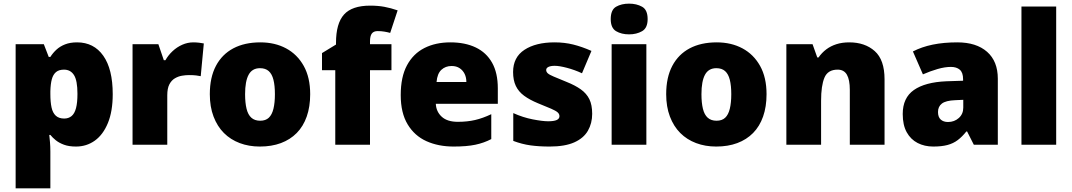

<svg xmlns="http://www.w3.org/2000/svg" viewBox="-20 -796 5895 1056"><path d="M404 -563Q496 -563 548 -489.5Q600 -416 600 -278Q600 -184 573.5 -119.5Q547 -55 501.5 -22.5Q456 10 398 10Q359 10 332 0Q305 -10 287 -24.5Q269 -39 257 -54H251Q253 -35 255 -13Q257 9 257 38V240H66V-553H221L248 -483H257Q271 -505 290.5 -523Q310 -541 338 -552Q366 -563 404 -563ZM332 -413Q304 -413 288 -399.5Q272 -386 265 -360Q258 -334 257 -294V-279Q257 -235 263.5 -205Q270 -175 287 -159.5Q304 -144 333 -144Q357 -144 373.5 -157.5Q390 -171 398 -201Q406 -231 406 -280Q406 -353 387 -383Q368 -413 332 -413Z M1043 -563Q1059 -563 1076 -561Q1093 -559 1101 -557L1084 -377Q1074 -379 1059.5 -381Q1045 -383 1019 -383Q1001 -383 980.5 -379.5Q960 -376 941.5 -365Q923 -354 911.5 -332Q900 -310 900 -272V0H709V-553H851L881 -465H890Q905 -492 929 -514.5Q953 -537 982.5 -550Q1012 -563 1043 -563Z M1686 -278Q1686 -209 1667 -155Q1648 -101 1612 -64.5Q1576 -28 1525 -9Q1474 10 1409 10Q1349 10 1298.5 -9Q1248 -28 1211.5 -64.5Q1175 -101 1154.5 -155Q1134 -209 1134 -278Q1134 -370 1167.5 -433.5Q1201 -497 1263 -530Q1325 -563 1412 -563Q1492 -563 1553.5 -530Q1615 -497 1650.5 -433.5Q1686 -370 1686 -278ZM1328 -278Q1328 -231 1336 -198Q1344 -165 1362.5 -148.5Q1381 -132 1411 -132Q1441 -132 1458.5 -148.5Q1476 -165 1484 -198Q1492 -231 1492 -278Q1492 -325 1484 -357Q1476 -389 1458 -405Q1440 -421 1410 -421Q1367 -421 1347.5 -385Q1328 -349 1328 -278Z M2133 -410H2015V0H1824V-410H1751V-504L1828 -551V-560Q1828 -667 1872 -716Q1916 -765 2016 -765Q2059 -765 2094 -758.5Q2129 -752 2167 -739L2126 -615Q2112 -619 2094.5 -622Q2077 -625 2057 -625Q2035 -625 2025 -611.5Q2015 -598 2015 -568V-553H2133Z M2457 -563Q2538 -563 2596.5 -535Q2655 -507 2686.5 -451Q2718 -395 2718 -310V-225H2377Q2379 -182 2409.5 -154Q2440 -126 2498 -126Q2550 -126 2593 -136Q2636 -146 2682 -168V-31Q2642 -10 2594.5 0Q2547 10 2475 10Q2391 10 2325.5 -19.5Q2260 -49 2222 -112Q2184 -175 2184 -273Q2184 -373 2218.5 -437Q2253 -501 2314.5 -532Q2376 -563 2457 -563ZM2464 -433Q2430 -433 2407.5 -412Q2385 -391 2381 -345H2545Q2545 -370 2535.5 -389.5Q2526 -409 2508 -421Q2490 -433 2464 -433Z M3237 -170Q3237 -118 3213.5 -77Q3190 -36 3138.5 -13Q3087 10 3003 10Q2944 10 2897.5 3.5Q2851 -3 2803 -21V-174Q2856 -150 2910 -139.5Q2964 -129 2995 -129Q3027 -129 3042 -136Q3057 -143 3057 -157Q3057 -169 3047 -178Q3037 -187 3011.5 -198Q2986 -209 2939 -228Q2893 -247 2862.5 -269.5Q2832 -292 2817 -323.5Q2802 -355 2802 -400Q2802 -481 2864.5 -522Q2927 -563 3030 -563Q3085 -563 3133 -551Q3181 -539 3233 -516L3181 -393Q3140 -412 3098 -423Q3056 -434 3031 -434Q3009 -434 2996.5 -428Q2984 -422 2984 -411Q2984 -401 2992.5 -393Q3001 -385 3025 -375Q3049 -365 3095 -346Q3143 -327 3174.5 -304.5Q3206 -282 3221.5 -250.5Q3237 -219 3237 -170Z M3535 -553V0H3344V-553ZM3440 -776Q3481 -776 3511.5 -759Q3542 -742 3542 -691Q3542 -642 3511.5 -624.5Q3481 -607 3440 -607Q3398 -607 3368.5 -624.5Q3339 -642 3339 -691Q3339 -742 3368.5 -759Q3398 -776 3440 -776Z M4196 -278Q4196 -209 4177 -155Q4158 -101 4122 -64.5Q4086 -28 4035 -9Q3984 10 3919 10Q3859 10 3808.5 -9Q3758 -28 3721.5 -64.5Q3685 -101 3664.5 -155Q3644 -209 3644 -278Q3644 -370 3677.5 -433.5Q3711 -497 3773 -530Q3835 -563 3922 -563Q4002 -563 4063.5 -530Q4125 -497 4160.5 -433.5Q4196 -370 4196 -278ZM3838 -278Q3838 -231 3846 -198Q3854 -165 3872.5 -148.5Q3891 -132 3921 -132Q3951 -132 3968.5 -148.5Q3986 -165 3994 -198Q4002 -231 4002 -278Q4002 -325 3994 -357Q3986 -389 3968 -405Q3950 -421 3920 -421Q3877 -421 3857.5 -385Q3838 -349 3838 -278Z M4651 -563Q4737 -563 4791 -515Q4845 -467 4845 -360V0H4654V-302Q4654 -357 4638 -385Q4622 -413 4587 -413Q4533 -413 4514.5 -369Q4496 -325 4496 -242V0H4305V-553H4449L4475 -480H4482Q4500 -506 4524.5 -524.5Q4549 -543 4580.5 -553Q4612 -563 4651 -563Z M5245 -563Q5350 -563 5409 -511Q5468 -459 5468 -363V0H5336L5299 -73H5295Q5272 -44 5247.5 -25.5Q5223 -7 5191 1.5Q5159 10 5113 10Q5065 10 5027 -9.5Q4989 -29 4967 -68.5Q4945 -108 4945 -169Q4945 -258 5006.5 -301Q5068 -344 5185 -349L5277 -352V-360Q5277 -397 5259 -412.5Q5241 -428 5210 -428Q5177 -428 5137 -416.5Q5097 -405 5056 -387L5001 -513Q5049 -538 5109.5 -550.5Q5170 -563 5245 -563ZM5234 -245Q5182 -243 5160.5 -226.5Q5139 -210 5139 -180Q5139 -152 5154 -138.5Q5169 -125 5194 -125Q5229 -125 5253.5 -147Q5278 -169 5278 -204V-247Z M5789 0H5598V-760H5789Z"/></svg>

Font: Noto Sans Khmer Black
Style: Regular
Weight: 900
Version: Version 2.003